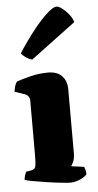

<svg xmlns="http://www.w3.org/2000/svg" viewBox="-56 -825 438 860"><g transform="rotate(-5 163.5 -395.5)"><path d="M227 0Q214 0 185.5 -3Q157 -6 123.5 -11Q90 -16 62 -21Q34 -26 22 -30Q22 -37 25 -47.5Q28 -58 32 -66L55 -70Q65 -72 70 -77Q75 -82 76.5 -98Q78 -114 78 -147V-382Q78 -393 72.5 -400.5Q67 -408 59 -411L11 -428Q13 -440 16 -451Q19 -462 26 -472Q45 -479 85.5 -489.5Q126 -500 168 -500Q209 -500 230.5 -477.5Q252 -455 252 -417V-129Q252 -107 245.5 -92.5Q239 -78 235 -73L293 -65Q295 -60 297.5 -50.5Q300 -41 300 -31Q295 -24 282 -16.5Q269 -9 254.5 -4.5Q240 0 227 0ZM103 -564Q87 -568 73.5 -578Q60 -588 54 -596Q91 -653 126 -697Q161 -741 189 -766Q217 -791 231 -791Q241 -791 256 -780Q271 -769 285 -752Q299 -735 305 -715Z"/></g></svg>

Font: Texturina 12pt Black
Style: Regular
Weight: 900
Designer: Guillermo Torres Carreño
Foundry: Omnibus-Type
Version: Version 1.002